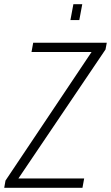

<svg xmlns="http://www.w3.org/2000/svg" viewBox="-38 -888 525 908"><path d="M-18 0 -12 -34 395 -642H111L119 -686H467L461 -654L49 -44H360L352 0ZM295 -793 309 -868H351L337 -793Z"/></svg>

Font: Archivo ExtraCondensed Thin
Style: Italic
Weight: 250
Width: 2
Italic angle: -10°
Designer: Hector Gatti
Foundry: Omnibus-Type
Version: Version 2.001